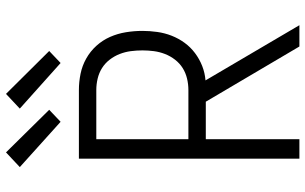

<svg xmlns="http://www.w3.org/2000/svg" viewBox="-209 -809 1018 640"><g transform="rotate(-90 300.0 -489.0)"><path d="M91 0V-735H320Q347 -735 374 -729.5Q401 -724 425 -710.5Q449 -697 467.5 -676.5Q486 -656 497 -631Q508 -606 512.5 -578.5Q517 -551 517 -523Q517 -499 513.5 -474Q510 -449 501 -426Q492 -403 477.5 -383Q463 -363 443 -348Q423 -333 400 -324Q377 -315 352 -313L536 0H465L281 -312H156V0ZM156 -370H320Q339 -370 358 -374.5Q377 -379 393 -389Q409 -399 421 -414.5Q433 -430 440 -448Q447 -466 449.5 -485Q452 -504 452 -523Q452 -543 449.5 -562Q447 -581 440 -599Q433 -617 421 -632.5Q409 -648 393 -658Q377 -668 358 -672.5Q339 -677 320 -677H156ZM410 -796 258 -932 307 -978 450 -834ZM214 -796 63 -932 112 -978 254 -834Z"/></g></svg>

Font: Iosevka SS04 Light Extended
Style: Regular
Weight: 300
Width: 7
Monospace: yes
Designer: Belleve Invis
Foundry: Belleve Invis
Version: Version 19.0.0; ttfautohint (v1.8.4)